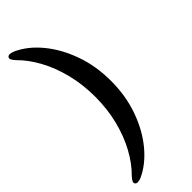

<svg xmlns="http://www.w3.org/2000/svg" viewBox="-284 -766 922 922"><g transform="rotate(-45 177.0 -305.0)"><path d="M279.5 -305Q279.5 -204 248.5 -117Q217.5 -30 165.5 32.5Q113.5 95 50.5 124Q20.5 135.5 12.5 124Q8 118 11 110.2Q14 102.5 26 89Q69 47 102 -13.5Q135 -74 153.5 -148Q172 -222 172 -305Q172 -388 153.5 -462.2Q135 -536.5 102 -597Q69 -657.5 26 -699.5Q14 -713 11 -720.8Q8 -728.5 12.5 -734.5Q20.5 -746 50.5 -734Q113.5 -705.5 165.5 -642.8Q217.5 -580 248.5 -493.2Q279.5 -406.5 279.5 -305Z"/></g></svg>

Font: Fraunces Medium
Style: Regular
Weight: 500
Version: Version 1.000;[b76b70a41]